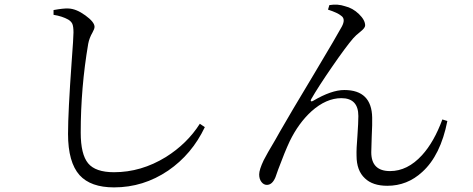

<svg xmlns="http://www.w3.org/2000/svg" viewBox="-20 -770 2040 828"><path d="M471.7 38.1Q371.1 38.1 323.2 -14.6Q273.4 -70.3 273.4 -192.4Q273.4 -286.1 289.1 -504.9Q296.9 -608.4 296.9 -629.9Q296.9 -655.3 292 -667Q287.1 -677.7 274.4 -685.5Q248 -700.2 210.9 -706.1V-726.6Q252.9 -734.4 274.4 -733.4Q308.6 -732.4 348.1 -703.6Q387.7 -674.8 387.7 -654.3Q387.7 -645.5 378.9 -629.9Q365.2 -606.4 360.4 -581.1Q328.1 -391.6 328.1 -198.2Q328.1 -104.5 359.9 -65.9Q391.6 -27.3 471.7 -27.3Q588.9 -27.3 695.3 -92.8Q787.1 -150.4 841.8 -236.3L863.3 -221.7Q807.6 -104.5 705.1 -34.2Q598.6 38.1 471.7 38.1Z M1650.4 31.2Q1586.9 31.2 1553.7 -1Q1517.6 -34.2 1517.6 -98.6Q1516.6 -127 1521.5 -185.5Q1525.4 -242.2 1525.4 -269.5Q1525.4 -346.7 1452.1 -346.7Q1386.7 -346.7 1323.2 -290Q1267.6 -239.3 1229.5 -161.1Q1208 -115.2 1179.7 -39.1Q1171.9 -15.6 1168 -5.9Q1154.3 27.3 1130.9 27.3Q1117.2 27.3 1107.4 14.6Q1097.7 2 1097.7 -17.6Q1097.7 -38.1 1117.2 -79.1Q1129.9 -104.5 1168.9 -169.9Q1180.7 -190.4 1186.5 -201.2Q1227.5 -273.4 1335 -452.1Q1436.5 -622.1 1454.1 -655.3Q1471.7 -688.5 1451.2 -702.1Q1436.5 -714.8 1394.5 -728.5L1400.4 -748Q1436.5 -753.9 1467.8 -743.2Q1501 -735.4 1527.8 -709.5Q1554.7 -683.6 1554.7 -660.2Q1554.7 -649.4 1534.2 -633.3Q1513.7 -617.2 1502.9 -604.5Q1471.7 -568.4 1412.1 -481.9Q1352.5 -395.5 1322.3 -342.8Q1318.4 -336.9 1321.3 -334Q1324.2 -331.1 1330.1 -335Q1409.2 -381.8 1464.8 -381.8Q1583 -381.8 1585 -262.7Q1585.9 -237.3 1583 -179.7Q1581.1 -133.8 1581.1 -113.3Q1581.1 -32.2 1662.1 -32.2Q1737.3 -32.2 1799.8 -100.6Q1851.6 -157.2 1887.7 -254.9L1909.2 -248Q1879.9 -99.6 1800.8 -28.3Q1736.3 31.2 1650.4 31.2Z"/></svg>

Font: Bpmf Zihi Only R
Style: R
Weight: 400
Foundry: But Ko
Version: Version 1.320